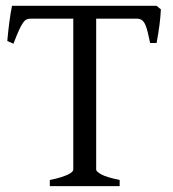

<svg xmlns="http://www.w3.org/2000/svg" viewBox="-20 -635 591 655"><path d="M149.9 0V-21Q172.4 -25.4 187.7 -30.3Q203.1 -35.2 212.4 -39.8Q221.7 -44.4 225.8 -48.6Q230 -52.7 230 -56.2V-571.3H84Q76.7 -571.3 70.6 -568.6Q64.5 -565.9 58.3 -557.1Q52.2 -548.3 44.4 -531.2Q36.6 -514.2 25.9 -485.8L4.9 -495.1Q7.3 -523.9 11.5 -556.6Q15.6 -589.4 21 -615.2H514.2L528.8 -603Q527.8 -578.1 523.9 -548.6Q520 -519 514.2 -488.3H492.2Q487.8 -508.8 484.1 -524.4Q480.5 -540 475.8 -550.5Q471.2 -561 464.4 -566.2Q457.5 -571.3 446.8 -571.3H308.1V-56.2Q308.1 -49.8 325.7 -40Q343.3 -30.3 388.2 -21V0Z"/></svg>

Font: Subset of Gentium
Style: Regular
Weight: 400
Designer: J. Victor Gaultney
Version: Version 1.02; 2005; OFL release